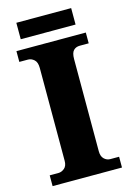

<svg xmlns="http://www.w3.org/2000/svg" viewBox="-128 -918 671 981"><g transform="rotate(-15 207.5 -427.0)"><path d="M24 0V-57H70Q87 -57 102 -69.5Q117 -82 117 -109V-600Q117 -631 102 -644Q87 -657 70 -657H24V-714H391V-657H344Q323 -657 310.5 -644Q298 -631 298 -599V-111Q298 -84 312 -70.5Q326 -57 344 -57H391V0ZM61 -767V-854H351V-767Z"/></g></svg>

Font: Noto Serif Devanagari ExtraBold
Style: Regular
Weight: 800
Designer: Universal Thirst, Indian Type Foundry and the Monotype Design Team
Foundry: Monotype Imaging Inc.
Version: Version 2.004; ttfautohint (v1.8.4.7-5d5b)